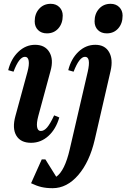

<svg xmlns="http://www.w3.org/2000/svg" viewBox="-20 -736 663 1007"><path d="M143 13Q88 13 65.5 -25Q43 -63 61 -128L124 -359Q134 -396 130.5 -417Q127 -438 111 -438Q80 -438 51 -360L23 -368Q38 -428 76.5 -464.5Q115 -501 164 -501Q216 -501 239 -462.5Q262 -424 245 -364L181 -128Q171 -91 174.5 -70Q178 -49 194 -49Q211 -49 227 -67.5Q243 -86 264 -131L291 -120Q273 -58 233.5 -22.5Q194 13 143 13ZM226 -561Q197 -561 179.5 -578.5Q162 -596 162 -624Q162 -664 185.5 -690Q209 -716 246 -716Q274 -716 291.5 -698.5Q309 -681 309 -654Q309 -613 286 -587Q263 -561 226 -561ZM256 251Q223 251 197.5 245Q172 239 143 225L199 100H218L275 191Q320 160 346 46L440 -359Q458 -438 426 -438Q396 -438 366 -360L338 -368Q353 -428 391.5 -464.5Q430 -501 480 -501Q530 -501 552 -463Q574 -425 560 -364L477 -4Q450 113 390.5 182Q331 251 256 251ZM540 -561Q511 -561 493.5 -578.5Q476 -596 476 -624Q476 -664 499.5 -690Q523 -716 560 -716Q588 -716 605.5 -698.5Q623 -681 623 -654Q623 -613 600 -587Q577 -561 540 -561Z"/></svg>

Font: Platypi Medium
Style: Italic
Weight: 500
Italic angle: -13°
Designer: David Sargent
Foundry: Bolt Cutter Type
Version: Version 1.200; ttfautohint (v1.8.4.7-5d5b)